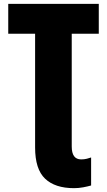

<svg xmlns="http://www.w3.org/2000/svg" viewBox="-20 -734 558 1001"><path d="M366 247Q390 247 414 242.5Q438 238 455 233V87Q446 90 433 93.5Q420 97 403 97Q354 97 354 30V-558H495V-714H23V-558H163V35Q163 148 215 197.5Q267 247 366 247Z"/></svg>

Font: Noto Sans Display SemiCondensed Black
Style: Regular
Weight: 900
Width: 4
Designer: Monotype Design Team
Foundry: Monotype Imaging Inc.
Version: Version 1.900